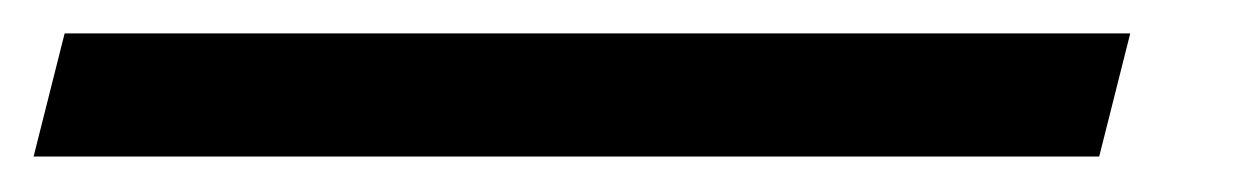

<svg xmlns="http://www.w3.org/2000/svg" viewBox="-87 62 720 112"><path d="M-49.3 81.5H572.3L554.2 153.3H-67.4Z"/></svg>

Font: Lesson One
Style: Italic
Weight: 400
Italic angle: -14°
Designer: But Ko, Victor Gaultney, Annie Olsen, Julie Remington, Don Collingsworth, Eric Hays, Becca Hirsbrunner
Version: Version 1.100